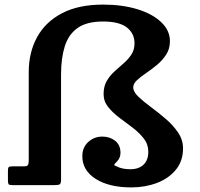

<svg xmlns="http://www.w3.org/2000/svg" viewBox="-20 -805 868 835"><path d="M776 -160Q776 -105 745 -67Q714 -29 662.8 -9.5Q611.5 10 551 10Q454.5 10 396.2 -27Q338 -64 338 -125.5Q338 -164 363.8 -187.5Q389.5 -211 425 -211Q457.5 -211 480.8 -192.8Q504 -174.5 504 -140Q504 -117.5 487.5 -101.5Q479 -93 477 -89.2Q475 -85.5 487.5 -81.5Q500.5 -74.5 515.5 -71.8Q530.5 -69 546.5 -69Q583.5 -69 604.2 -88.8Q625 -108.5 625 -145Q625 -177.5 605.2 -202.8Q585.5 -228 556.8 -249.8Q528 -271.5 499 -293.2Q470 -315 450.2 -339.8Q430.5 -364.5 430.5 -396Q430.5 -429 444 -452.5Q457.5 -476 477.8 -494.2Q498 -512.5 518 -530Q538 -547.5 551.5 -568Q565 -588.5 565 -616.5Q565 -659.5 531.8 -685.5Q498.5 -711.5 428 -711.5Q357.5 -711.5 317.8 -683.5Q278 -655.5 261.8 -603.8Q245.5 -552 245.5 -481V-24Q245.5 -7 239.8 -3.5Q234 0 217.5 0H33Q20 0 17.2 -4.2Q14.5 -8.5 14.5 -21.5V-62.5Q14.5 -74.5 17.8 -78Q21 -81.5 33 -81.5H83.5Q98.5 -81.5 101.8 -87.8Q105 -94 105 -108V-491Q105 -577.5 141.5 -643.8Q178 -710 249.8 -747.5Q321.5 -785 428 -785Q512 -785 577.8 -764.8Q643.5 -744.5 681.2 -708.5Q719 -672.5 719 -626Q719 -593 703 -568Q687 -543 663.2 -523.2Q639.5 -503.5 615.5 -487.2Q591.5 -471 575.5 -456Q559.5 -441 559.5 -425Q559.5 -406 581.2 -385Q603 -364 635.5 -340Q668 -316 700.2 -288.5Q732.5 -261 754.2 -229Q776 -197 776 -160Z"/></svg>

Font: Besley
Style: Bold
Weight: 700
Designer: Owen Earl
Foundry: indestructible type*
Version: Version 2.001; ttfautohint (v1.8.3)